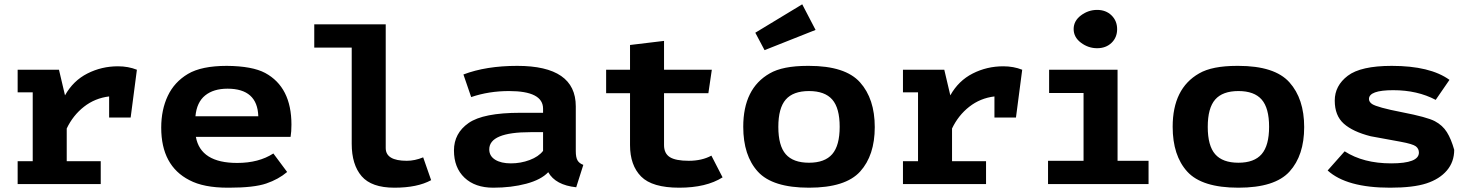

<svg xmlns="http://www.w3.org/2000/svg" viewBox="-20 -855 6833 892"><path d="M62 0V-106H132V-426H62V-531H254L282 -412Q320 -480 386 -513.5Q452 -547 528 -547Q576 -547 616 -531L587 -309H487V-407Q421 -399 370 -359Q319 -319 290 -258V-106H448V0Z M1034 -549Q1152 -548 1212 -516Q1334 -450 1334 -276Q1334 -243 1330 -219H890Q912 -98 1082 -98Q1182 -98 1250 -142L1314 -56Q1274 -22 1217 -2.5Q1160 17 1044 17Q1041 17 1038 17Q926 17 860 -18Q729 -85 729 -262Q729 -345 759.5 -409.5Q790 -474 853 -511.5Q916 -549 1034 -549ZM888 -315H1180Q1176 -443 1037 -443Q972 -443 933 -411.5Q894 -380 888 -315Z M1440 -634V-742H1772V-167Q1772 -108 1870 -108Q1907 -108 1946 -124L1983 -18Q1919 17 1812.5 17Q1706 17 1660 -36.5Q1614 -90 1614 -187V-634Z M2397 -331H2503V-350Q2503 -432 2345 -432Q2251 -432 2169 -404L2133 -509Q2238 -549 2383 -549Q2655 -549 2655 -361V-153Q2655 -124 2663 -110Q2671 -96 2690 -89L2657 15Q2561 5 2527 -55Q2494 -20 2425 -1.5Q2356 17 2271.5 17Q2187 17 2138 -29.5Q2089 -76 2089 -156Q2089 -236 2157 -283.5Q2225 -331 2397 -331ZM2253 -161Q2253 -130 2280.5 -113Q2308 -96 2353.5 -96Q2399 -96 2440.5 -111.5Q2482 -127 2503 -154V-241H2445Q2253 -241 2253 -161Z M2796 -422V-531H2907V-646L3065 -665V-531H3287L3271 -422H3065V-181Q3065 -142 3092 -125Q3119 -108 3180 -108Q3241 -108 3285 -132L3337 -31Q3261 17 3135.5 17Q3010 17 2958.5 -35Q2907 -87 2907 -181V-422Z M3433 -266Q3433 -444 3556 -514Q3616 -549 3732 -549Q3735 -549 3738 -549Q3907 -549 3975.5 -472.5Q4044 -396 4044 -264.5Q4044 -133 3976 -58Q3908 17 3738.5 17Q3569 17 3501 -57.5Q3433 -132 3433 -266ZM3630.5 -392.5Q3596 -353 3596 -265.5Q3596 -178 3630.5 -138.5Q3665 -99 3738.5 -99Q3812 -99 3846.5 -139Q3881 -179 3881 -266Q3881 -353 3846.5 -392.5Q3812 -432 3738.5 -432Q3665 -432 3630.5 -392.5ZM3489 -703 3707 -835 3769 -716 3532 -622Z M4175 0V-106H4245V-426H4175V-531H4367L4395 -412Q4433 -480 4499 -513.5Q4565 -547 4641 -547Q4689 -547 4729 -531L4700 -309H4600V-407Q4534 -399 4483 -359Q4432 -319 4403 -258V-106H4561V0Z M4849 0V-108H5014V-423H4854V-531H5172V-108H5316V0ZM5002 -656.5Q4968 -682 4968 -720Q4968 -758 5002 -783.5Q5036 -809 5077 -809Q5118 -809 5144 -783.5Q5170 -758 5170 -719.5Q5170 -681 5144 -656Q5118 -631 5077 -631Q5036 -631 5002 -656.5Z M5428 -266Q5428 -444 5551 -514Q5611 -549 5727 -549Q5730 -549 5733 -549Q5902 -549 5970.5 -472.5Q6039 -396 6039 -264.5Q6039 -133 5971 -58Q5903 17 5733.5 17Q5564 17 5496 -57.5Q5428 -132 5428 -266ZM5625.5 -392.5Q5591 -353 5591 -265.5Q5591 -178 5625.5 -138.5Q5660 -99 5733.5 -99Q5807 -99 5841.5 -139Q5876 -179 5876 -266Q5876 -353 5841.5 -392.5Q5807 -432 5733.5 -432Q5660 -432 5625.5 -392.5Z M6148 -63 6227 -152Q6314 -96 6443 -96Q6572 -96 6572 -146Q6572 -164 6558 -175Q6544 -186 6487 -196.5Q6430 -207 6348 -222Q6265 -243 6223 -280.5Q6181 -318 6181 -387.5Q6181 -457 6241.5 -503Q6302 -549 6446 -549Q6624 -549 6714 -484L6650 -391Q6565 -436 6452.5 -436Q6340 -436 6340 -395Q6340 -382 6354 -372Q6378 -356 6494 -333.5Q6610 -311 6646 -292Q6682 -273 6702 -241Q6722 -209 6736 -159Q6736 -103 6702 -63Q6668 -23 6607 -3Q6546 17 6438 17Q6236 17 6148 -63Z"/></svg>

Font: Fix15 Mono
Style: Bold
Weight: 700
Designer: Carrois Corporate & Edenspiekermann AG
Foundry: Carrois Corporate GbR & Edenspiekermann AG
Version: Version 3.206